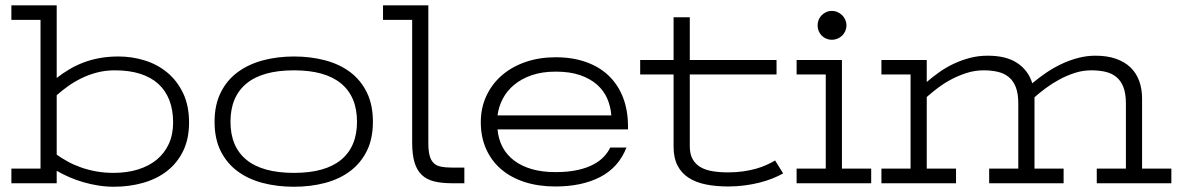

<svg xmlns="http://www.w3.org/2000/svg" viewBox="-20 -691 4453 724"><path d="M22.9 -670.9H193.8V-397Q216.8 -415 241.9 -429.9Q267.1 -444.8 295.7 -455.6Q324.2 -466.3 356.7 -472.2Q389.2 -478 426.8 -478Q478 -478 525.9 -463.1Q573.7 -448.2 610.8 -417.5Q647.9 -386.7 670.4 -339.8Q692.9 -293 692.9 -229Q692.9 -167.5 670.7 -121.8Q648.4 -76.2 609.9 -46.1Q571.3 -16.1 519.5 -1.5Q467.8 13.2 409.2 13.2Q379.4 13.2 350.3 8.5Q321.3 3.9 293.7 -4.2Q266.1 -12.2 241 -23.2Q215.8 -34.2 193.8 -46.9V0H22.9V-55.2H132.8V-616.2H22.9ZM193.8 -107.9Q212.9 -94.2 235.6 -81.8Q258.3 -69.3 285.2 -59.8Q312 -50.3 342.8 -44.7Q373.5 -39.1 408.2 -39.1Q458.5 -39.1 499.8 -51.8Q541 -64.5 570.6 -88.6Q600.1 -112.8 616.5 -148.2Q632.8 -183.6 632.8 -229Q632.8 -276.4 618.7 -313Q604.5 -349.6 576.9 -374.8Q549.3 -399.9 508.3 -412.8Q467.3 -425.8 413.1 -425.8Q376.5 -425.8 344.5 -417.2Q312.5 -408.7 285.2 -395Q257.8 -381.3 234.9 -364.7Q211.9 -348.1 193.8 -332Z M1386.2 -231.9Q1386.2 -168 1363.3 -121.8Q1340.3 -75.7 1300.3 -45.7Q1260.3 -15.6 1205.8 -1.2Q1151.4 13.2 1088.4 13.2Q1024.9 13.2 970.2 -1.2Q915.5 -15.6 875.2 -45.7Q835 -75.7 812 -121.8Q789.1 -168 789.1 -231.9Q789.1 -295.4 812.3 -342Q835.4 -388.7 876 -418.7Q916.5 -448.7 971.2 -463.4Q1025.9 -478 1088.4 -478Q1151.4 -478 1205.8 -463.6Q1260.3 -449.2 1300.3 -419.2Q1340.3 -389.2 1363.3 -342.5Q1386.2 -295.9 1386.2 -231.9ZM1326.2 -231.9Q1326.2 -326.2 1266.4 -376Q1206.5 -425.8 1088.4 -425.8Q969.7 -425.8 909.4 -376Q849.1 -326.2 849.1 -231.9Q849.1 -137.7 909.4 -88.4Q969.7 -39.1 1088.4 -39.1Q1206.5 -39.1 1266.4 -88.6Q1326.2 -138.2 1326.2 -231.9Z M1424.3 -670.9H1595.2V-151.9Q1595.2 -122.6 1600.1 -104.2Q1605 -85.9 1615.5 -75.9Q1626 -65.9 1642.8 -62.5Q1659.7 -59.1 1683.1 -59.1H1731V0H1684.1Q1645 0 1616.7 -7.1Q1588.4 -14.2 1570.1 -31.7Q1551.8 -49.3 1543 -78.9Q1534.2 -108.4 1534.2 -153.8V-616.2H1424.3Z M2285.2 -255.9Q2282.7 -289.1 2270 -318.8Q2257.3 -348.6 2231.9 -371.3Q2206.5 -394 2168 -407.5Q2129.4 -420.9 2075.2 -420.9Q2024.4 -420.9 1985.4 -407.5Q1946.3 -394 1918.9 -371.3Q1891.6 -348.6 1876 -318.8Q1860.4 -289.1 1856 -255.9ZM2074.2 12.2Q2010.3 12.2 1958.3 -4.6Q1906.2 -21.5 1869.6 -53Q1833 -84.5 1813 -129.4Q1793 -174.3 1793 -230Q1793 -284.2 1814 -329.3Q1835 -374.5 1872.6 -407Q1910.2 -439.5 1961.9 -457.3Q2013.7 -475.1 2075.2 -475.1Q2139.2 -475.1 2189.9 -457Q2240.7 -439 2275.9 -405Q2311 -371.1 2329.6 -322.8Q2348.1 -274.4 2348.1 -213.9V-203.1H1856Q1859.4 -166 1875.2 -136.2Q1891.1 -106.4 1918.9 -85.4Q1946.8 -64.5 1985.6 -53.2Q2024.4 -42 2074.2 -42Q2122.1 -42 2157.5 -49.8Q2192.9 -57.6 2217.5 -70.8Q2242.2 -84 2257.6 -100.6Q2272.9 -117.2 2281.2 -134.8H2342.3Q2313.5 -60.5 2244.4 -24.2Q2175.3 12.2 2074.2 12.2Z M2394 -464.8H2520V-626H2581.1V-464.8H2908.2V-410.2H2581.1V-139.2Q2581.1 -110.4 2591.6 -91.3Q2602.1 -72.3 2621.1 -61Q2640.1 -49.8 2666.7 -45.4Q2693.4 -41 2725.1 -41Q2756.8 -41 2783.2 -44.9Q2809.6 -48.8 2831.1 -54.9Q2852.5 -61 2870.4 -69.1Q2888.2 -77.1 2902.8 -85.9L2933.1 -37.1Q2915 -26.9 2892.3 -17.8Q2869.6 -8.8 2843.3 -2.2Q2816.9 4.4 2787.1 8.3Q2757.3 12.2 2726.1 12.2Q2679.2 12.2 2641.1 4.4Q2603 -3.4 2576.2 -21Q2549.3 -38.6 2534.7 -67.1Q2520 -95.7 2520 -137.2V-410.2H2394Z M2983.9 -464.8H3154.8V-55.2H3265.1V0H2983.9V-55.2H3093.8V-410.2H2983.9ZM3063 -595.2Q3063 -606.4 3067.1 -616.5Q3071.3 -626.5 3078.6 -633.8Q3085.9 -641.1 3095.7 -645.5Q3105.5 -649.9 3116.7 -649.9Q3127.9 -649.9 3137.9 -645.5Q3147.9 -641.1 3155.5 -633.8Q3163.1 -626.5 3167.5 -616.5Q3171.9 -606.4 3171.9 -595.2Q3171.9 -584 3167.5 -574Q3163.1 -564 3155.5 -556.6Q3147.9 -549.3 3137.9 -545.2Q3127.9 -541 3116.7 -541Q3105.5 -541 3095.7 -545.2Q3085.9 -549.3 3078.6 -556.6Q3071.3 -564 3067.1 -574Q3063 -584 3063 -595.2Z M4115.7 -55.2H4225.6V-300.8Q4225.6 -337.9 4216.3 -362.1Q4207 -386.2 4189.9 -400.4Q4172.9 -414.6 4148.7 -420.2Q4124.5 -425.8 4094.7 -425.8Q4063 -425.8 4032.7 -416Q4002.4 -406.2 3974.6 -391.1Q3946.8 -376 3922.9 -358.2Q3898.9 -340.3 3880.9 -324.2V-318.8V-55.2H3990.7V0H3710V-55.2H3819.8V-300.8Q3819.8 -337.9 3810.5 -362.1Q3801.3 -386.2 3783.9 -400.4Q3766.6 -414.6 3742.4 -420.2Q3718.3 -425.8 3689 -425.8Q3656.2 -425.8 3625.5 -416Q3594.7 -406.2 3567.1 -391.6Q3539.6 -377 3516.1 -359.1Q3492.7 -341.3 3474.6 -325.2V-55.2H3585V0H3303.7V-55.2H3413.6V-410.2H3303.7V-464.8H3474.6V-381.8Q3497.6 -401.9 3523.4 -419.9Q3549.3 -438 3578.1 -451.4Q3606.9 -464.8 3638.4 -472.9Q3669.9 -481 3704.6 -481Q3774.4 -481 3815.9 -453.4Q3857.4 -425.8 3872.6 -377Q3895.5 -396.5 3922.9 -415.3Q3950.2 -434.1 3980.7 -448.7Q4011.2 -463.4 4044.2 -472.2Q4077.1 -481 4110.8 -481Q4154.8 -481 4187.7 -469.5Q4220.7 -458 4242.7 -437Q4264.6 -416 4275.6 -386Q4286.6 -356 4286.6 -318.8V-55.2H4397V0H4115.7Z"/></svg>

Font: Stint Ultra Expanded
Style: Regular
Weight: 400
Width: 7
Designer: Astigmatic (AOETI)
Foundry: Astigmatic (AOETI)
Version: Version 1.000